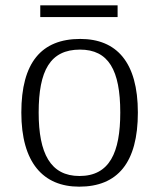

<svg xmlns="http://www.w3.org/2000/svg" viewBox="-20 -690 596 720"><path d="M131 -626H421V-670H131ZM277 10C421 10 497 -80 497 -268C497 -457 417 -544 281 -544C135 -544 60 -455 60 -268C60 -80 142 10 277 10ZM278 -30C169 -30 125 -115 125 -268C125 -425 168 -504 280 -504C387 -504 431 -427 431 -268C431 -118 391 -30 278 -30Z"/></svg>

Font: Noto Serif Telugu Light
Style: Regular
Weight: 300
Designer: Jelle Bosma - Monotype Design Team
Foundry: Monotype Imaging Inc.
Version: Version 2.005